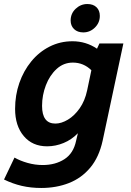

<svg xmlns="http://www.w3.org/2000/svg" viewBox="-45 -738 649 954"><path d="M-25 154 27 45Q55 61 92 71.5Q129 82 167 82Q230 82 275 53Q320 24 333 -38L342 -76Q311 -44 271 -27.5Q231 -11 189 -11Q116 -11 73 -62Q30 -113 30 -197Q30 -265 51 -325.5Q72 -386 110.5 -433Q149 -480 201.5 -506.5Q254 -533 315 -533Q382 -533 437 -496L449 -522H568L465 -39Q447 43 403.5 95Q360 147 297.5 171.5Q235 196 160 196Q108 196 63 185.5Q18 175 -25 154ZM164 -212Q164 -124 230 -124Q260 -124 292.5 -143.5Q325 -163 351 -200Q377 -237 388 -289L409 -389Q370 -427 317 -427Q271 -427 236.5 -395.5Q202 -364 183 -314.5Q164 -265 164 -212ZM306 -636Q306 -671 331 -694.5Q356 -718 389 -718Q418 -718 434.5 -702Q451 -686 451 -659Q451 -625 426.5 -601Q402 -577 369 -577Q340 -577 323 -593.5Q306 -610 306 -636Z"/></svg>

Font: Radio Canada SemiBold
Style: Italic
Weight: 600
Italic angle: -12°
Designer: Charles Daoud, Etienne Aubert Bonn, Alexandre Saumier Demers, Jacques Le Bailly
Foundry: Radio-Canada
Version: Version 2.104; ttfautohint (v1.8.4.7-5d5b);gftools[0.9.28.de